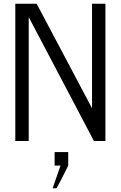

<svg xmlns="http://www.w3.org/2000/svg" viewBox="-20 -760 651 1035"><path d="M263.7 254.9 306.2 132.8H274.4V59.6H347.7V132.8Q334.5 160.6 310.5 207Q286.6 253.4 285.2 254.9ZM62.5 0V-739.7H177.7L476.1 -176.3V-739.7H548.3V0H486.3L134.8 -668V0Z"/></svg>

Font: News Cycle
Style: Regular
Weight: 500
Version: Version 0.5.2